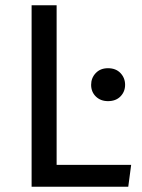

<svg xmlns="http://www.w3.org/2000/svg" viewBox="-20 -709 538 729"><path d="M467 0H100V-689H195V-83H478ZM390 -325Q362 -325 344 -342.5Q326 -360 326 -387Q326 -413 343.5 -431.5Q361 -450 390 -450Q420 -450 437.5 -431.5Q455 -413 455 -387Q455 -361 437.5 -343Q420 -325 390 -325Z"/></svg>

Font: Trujillo
Style: Regular
Weight: 400
Designer: Fira Sans original fonts by bBox Type GmbH, Carrois Corporate GbR, & Edenspiekermann AG / Changes by Cristiano Sobral
Foundry: Fira Sans original fonts by bBox Type GmbH, Carrois Corporate GbR, & Edenspiekermann AG / Changes by Cristiano Sobral
Version: Version 4.301;October 17, 2021;FontCreator 14.0.0.2814 64-bi